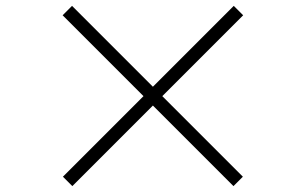

<svg xmlns="http://www.w3.org/2000/svg" viewBox="-20 -695 1040 653"><path d="M226 -62 500 -336 774 -62 806 -94 532 -368 807 -643 775 -675 500 -400 225 -675 193 -643 468 -368 194 -94Z"/></svg>

Font: Source Han Serif CN Medium
Style: Regular
Weight: 500
Designer: Ryoko NISHIZUKA 西塚涼子 (kana & ideographs); Frank Grießhammer (Latin, Greek & Cyrillic); Wenlong ZHANG 张文龙 (bopomofo); San
Foundry: Adobe
Version: Version 2.002;hotconv 1.1.0;makeotfexe 2.6.0